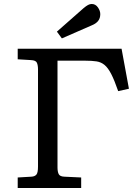

<svg xmlns="http://www.w3.org/2000/svg" viewBox="-20 -945 698 965"><path d="M69 0V-53L138 -57Q155 -58 163 -67.5Q171 -77 171 -108V-596Q171 -617 165.5 -629.5Q160 -642 135 -643L69 -647V-700H591L628 -499L574 -487Q555 -542 539 -573Q523 -604 505.5 -618.5Q488 -633 465 -636.5Q442 -640 408 -640H269V-104Q269 -82 275 -70Q281 -58 303 -57L388 -53V0ZM291 -752 266 -786 400 -904Q413 -915 422.5 -920Q432 -925 441 -925Q460 -925 472 -908Q484 -891 484 -874Q484 -853 473 -839.5Q462 -826 442 -818Z"/></svg>

Font: Literata Variable Black
Style: Regular
Weight: 900
Designer: Latin by Veronika Burian and Jose Scaglione. Greek by Irene Vlachou. Cyrillic by Vera Evstafieva.
Foundry: TypeTogether
Version: Version 3.021